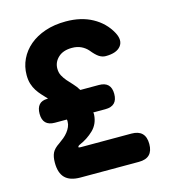

<svg xmlns="http://www.w3.org/2000/svg" viewBox="-110 -830 820 919"><g transform="rotate(-15 300.0 -370.0)"><path d="M465 0H175Q124 0 99.5 -24.5Q75 -49 75 -100Q75 -130 84 -148.5Q93 -167 119 -184Q132 -193 144 -203Q156 -213 165 -224.5Q174 -236 179.5 -248.5Q185 -261 185 -274V-280Q185 -282 184 -285H125Q95 -285 80 -300Q65 -315 65 -345Q65 -374 78.5 -389.5Q92 -405 120 -405H123Q110 -419 97.5 -432.5Q85 -446 75 -461.5Q65 -477 59 -496Q53 -515 53 -540Q53 -582 70.5 -618.5Q88 -655 120 -682Q152 -709 197.5 -724.5Q243 -740 300 -740Q376 -740 431.5 -709.5Q487 -679 516 -626Q539 -584 518 -557Q497 -530 443 -530Q426 -530 410.5 -540Q395 -550 374 -576Q361 -591 341.5 -600.5Q322 -610 296 -610Q252 -610 227.5 -587Q203 -564 203 -532Q203 -512 211 -497Q219 -482 231 -468Q243 -454 257 -439.5Q271 -425 283 -405H375Q405 -405 420 -390Q435 -375 435 -345Q435 -315 420 -300Q405 -285 375 -285H315Q316 -282 316 -279V-273Q313 -228 283 -199Q253 -170 213 -153Q207 -151 204 -146Q203 -144 203 -143Q204 -140 215 -140H465Q500 -140 517.5 -122.5Q535 -105 535 -70Q535 -35 517.5 -17.5Q500 0 465 0Z"/></g></svg>

Font: Maple Mono ExtraBold
Style: Regular
Weight: 800
Monospace: yes
Designer: subframe7536
Version: Version 7.000